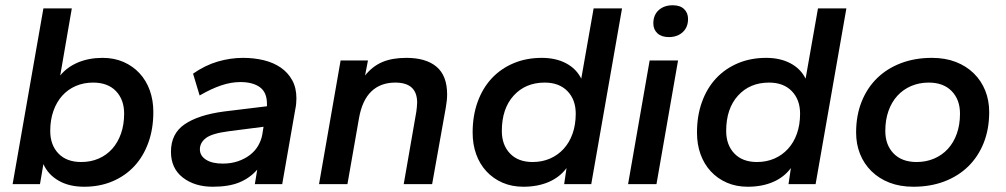

<svg xmlns="http://www.w3.org/2000/svg" viewBox="-20 -700 3823 730"><path d="M300 10Q243 10 203 -13Q163 -36 145 -76L132 0H28L145 -668H253L209 -413Q235 -445 276.5 -462.5Q318 -480 370 -480Q414 -480 449.5 -464.5Q485 -449 510.5 -421.5Q536 -394 549.5 -356.5Q563 -319 563 -274Q563 -210 544 -157.5Q525 -105 490.5 -68Q456 -31 407.5 -10.5Q359 10 300 10ZM289 -84Q325 -84 355 -97Q385 -110 406.5 -134Q428 -158 440 -192Q452 -226 452 -268Q452 -321 421 -353.5Q390 -386 334 -386Q298 -386 268 -373Q238 -360 216.5 -336Q195 -312 183 -278Q171 -244 171 -202Q171 -149 202 -116.5Q233 -84 289 -84Z M789 10Q720 10 675 -25Q630 -60 630 -123Q630 -192 682 -227.5Q734 -263 831 -276L995 -296V-305Q995 -349 968 -368.5Q941 -388 894 -388Q859 -388 821.5 -375.5Q784 -363 739 -337L714 -420Q760 -452 808 -466Q856 -480 904 -480Q946 -480 983 -471Q1020 -462 1047.5 -443Q1075 -424 1091 -395Q1107 -366 1107 -326Q1107 -316 1106 -305.5Q1105 -295 1103 -286L1053 0H949L958 -55Q930 -23 890 -6.5Q850 10 789 10ZM827 -78Q859 -78 885 -87Q911 -96 930.5 -111Q950 -126 961.5 -146Q973 -166 977 -187L982 -218L850 -201Q787 -193 763.5 -175.5Q740 -158 740 -132Q740 -108 763 -93Q786 -78 827 -78Z M1515 0 1563 -276Q1564 -285 1565 -293.5Q1566 -302 1566 -310Q1566 -386 1483 -386Q1427 -386 1392 -352.5Q1357 -319 1345 -251L1301 0H1193L1275 -470H1379L1368 -413Q1396 -448 1433.5 -464Q1471 -480 1525 -480Q1600 -480 1640 -446Q1680 -412 1680 -341Q1680 -319 1675 -291L1623 0Z M1970 10Q1926 10 1890.5 -5.5Q1855 -21 1829.5 -48.5Q1804 -76 1790.5 -113.5Q1777 -151 1777 -196Q1777 -260 1796 -312.5Q1815 -365 1849.5 -402Q1884 -439 1932.5 -459.5Q1981 -480 2040 -480Q2093 -480 2132 -459.5Q2171 -439 2190 -401L2237 -668H2345L2228 0H2125L2134 -61Q2108 -26 2066 -8Q2024 10 1970 10ZM2005 -84Q2041 -84 2071 -97Q2101 -110 2123 -134Q2145 -158 2157 -192Q2169 -226 2169 -268Q2169 -321 2137.5 -353.5Q2106 -386 2051 -386Q1978 -386 1933 -336.5Q1888 -287 1888 -202Q1888 -149 1919 -116.5Q1950 -84 2005 -84Z M2368 0 2450 -470H2558L2476 0ZM2523 -559Q2495 -559 2479.5 -573.5Q2464 -588 2464 -611Q2464 -643 2484.5 -661.5Q2505 -680 2538 -680Q2566 -680 2581 -665.5Q2596 -651 2596 -628Q2596 -596 2575.5 -577.5Q2555 -559 2523 -559Z M2823 10Q2779 10 2743.5 -5.5Q2708 -21 2682.5 -48.5Q2657 -76 2643.5 -113.5Q2630 -151 2630 -196Q2630 -260 2649 -312.5Q2668 -365 2702.5 -402Q2737 -439 2785.5 -459.5Q2834 -480 2893 -480Q2946 -480 2985 -459.5Q3024 -439 3043 -401L3090 -668H3198L3081 0H2978L2987 -61Q2961 -26 2919 -8Q2877 10 2823 10ZM2858 -84Q2894 -84 2924 -97Q2954 -110 2976 -134Q2998 -158 3010 -192Q3022 -226 3022 -268Q3022 -321 2990.5 -353.5Q2959 -386 2904 -386Q2831 -386 2786 -336.5Q2741 -287 2741 -202Q2741 -149 2772 -116.5Q2803 -84 2858 -84Z M3453 10Q3402 10 3362 -5.5Q3322 -21 3293.5 -49Q3265 -77 3250 -114.5Q3235 -152 3235 -196Q3235 -261 3256 -313.5Q3277 -366 3315 -403Q3353 -440 3406 -460Q3459 -480 3523 -480Q3574 -480 3614 -464.5Q3654 -449 3682.5 -421Q3711 -393 3726 -355.5Q3741 -318 3741 -274Q3741 -209 3720 -156.5Q3699 -104 3661 -67Q3623 -30 3570 -10Q3517 10 3453 10ZM3465 -84Q3501 -84 3531.5 -97Q3562 -110 3584 -134Q3606 -158 3618 -192Q3630 -226 3630 -268Q3630 -321 3598.5 -353.5Q3567 -386 3511 -386Q3475 -386 3444.5 -373Q3414 -360 3392 -336Q3370 -312 3358 -278Q3346 -244 3346 -202Q3346 -149 3377.5 -116.5Q3409 -84 3465 -84Z"/></svg>

Font: Celebes SemiBold
Style: Italic
Weight: 600
Italic angle: -10°
Designer: Anugrah Pasau
Foundry: Lafontype
Version: Version 1.000; ttfautohint (v1.8.4)